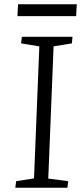

<svg xmlns="http://www.w3.org/2000/svg" viewBox="-20 -883 381 903"><path d="M165 -665 79 -679 83 -710H321L318 -679L232 -665L207 -43L301 -31L297 0H52L56 -31L140 -44ZM65 -863H341L338 -807H62Z"/></svg>

Font: Literata 36pt Light
Style: Italic
Weight: 300
Italic angle: -2°
Designer: Latin by Veronika Burian and Jose Scaglione. Greek by Irene Vlachou. Cyrillic by Vera Evstafieva
Foundry: TypeTogether
Version: Version 3.002